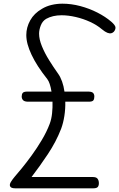

<svg xmlns="http://www.w3.org/2000/svg" viewBox="-20 -1024 648 1044"><path d="M98 -499.5Q98 -512 103.8 -519Q109.5 -526 129.5 -526H260Q252 -575 237 -594Q208.5 -630 187.2 -662.8Q166 -695.5 151.8 -725.8Q137.5 -756 130.2 -782.8Q123 -809.5 123 -833.5Q123 -875 144.2 -913.2Q165.5 -951.5 208 -976Q232 -990.5 260.5 -997.2Q289 -1004 319.5 -1004Q367.5 -1004 416.5 -991Q465.5 -978 509.2 -955.8Q553 -933.5 585 -906Q608 -886 608 -874Q608 -862 599 -851.5Q593.5 -845.5 584.8 -843.2Q576 -841 563.8 -845.8Q551.5 -850.5 534 -865Q507 -888 470 -905Q433 -922 392.2 -931.5Q351.5 -941 314.5 -941Q266 -941 231 -921.5Q211 -909.5 201.8 -885.8Q192.5 -862 192.5 -841Q192.5 -810 207.8 -772.8Q223 -735.5 246.8 -697.2Q270.5 -659 295.5 -624Q308.5 -606 317.5 -580.8Q326.5 -555.5 330.5 -526H458.5Q479 -526 486 -518.8Q493 -511.5 493 -499.5Q493 -486 487.8 -478.5Q482.5 -471 462.5 -471H335Q336 -432 330 -393.5Q324 -355 312.5 -324Q285 -253 240 -185.5Q195 -118 151.5 -61.5H483.5Q503.5 -61.5 510.2 -52.5Q517 -43.5 517.5 -31Q518.5 -17.5 512.8 -8.8Q507 0 487.5 0H63.5Q50 0 43.2 -3.2Q36.5 -6.5 34.5 -12Q31 -21.5 39.5 -35.2Q48 -49 59 -62Q73.5 -78.5 98.5 -109Q123.5 -139.5 152.2 -179Q181 -218.5 207.2 -262.5Q233.5 -306.5 250 -350Q260 -376.5 263.2 -408.2Q266.5 -440 265.5 -471H133.5Q113.5 -471 105.8 -479Q98 -487 98 -499.5Z"/></svg>

Font: Edu NSW ACT Cursive
Style: Regular
Weight: 400
Designer: Tina and Corey Anderson, Eben Sorkin, Mirko Velimirovic
Foundry: Sorkin Type Co.
Version: Version 2.000